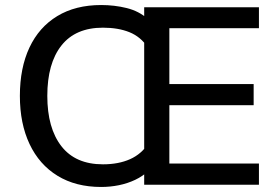

<svg xmlns="http://www.w3.org/2000/svg" viewBox="-20 -734 1096 763"><path d="M553 0V-705H1009V-622H653V-400H988V-316H653V-84H1009V0ZM382 9Q281 9 208.5 -35.5Q136 -80 97.5 -161.5Q59 -243 59 -353Q59 -464 97 -545Q135 -626 207.5 -670Q280 -714 382 -714Q435 -714 483.5 -702Q532 -690 567 -659V-546Q539 -588 494.5 -606Q450 -624 389 -624Q280 -624 224 -553Q168 -482 168 -353Q168 -225 224 -153Q280 -81 389 -81Q451 -81 497 -101.5Q543 -122 571 -166V-56Q548 -34 517.5 -19.5Q487 -5 452.5 2Q418 9 382 9Z"/></svg>

Font: Mulish ExtraLight SemiBold
Style: Regular
Weight: 600
Version: Version 3.603